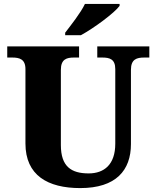

<svg xmlns="http://www.w3.org/2000/svg" viewBox="-20 -951 799 981"><path d="M313 -784V-771H393C460 -807 566 -886 591 -921V-931H414C393 -886 342 -822 313 -784ZM390 10C573 10 649 -81 649 -215V-594C649 -649 679 -657 717 -657H743V-714H477V-657H503C540 -657 569 -649 569 -598V-217C569 -110 512 -65 433 -65C344 -65 291 -100 291 -210V-594C291 -649 321 -657 358 -657H384V-714H17V-657H43C79 -657 110 -649 110 -598V-218C110 -55 224 10 390 10Z"/></svg>

Font: Noto Serif Myanmar ExtraBold
Style: Regular
Weight: 800
Designer: Ben Mitchell and the Monotype Design Team
Foundry: Monotype Imaging Inc.
Version: Version 2.106